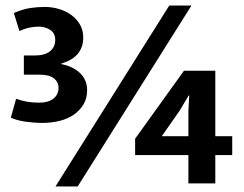

<svg xmlns="http://www.w3.org/2000/svg" viewBox="-20 -661 880 692"><path d="M180 11 590 -641H670L260 11ZM643 -406H756V-170H817V-102H756V0H659V-102H467V-161ZM628 -263 563 -170H659V-261L662 -317H660ZM30 -614Q62 -628 88.5 -632Q115 -636 141 -636Q169 -636 194.5 -628Q220 -620 239 -605.5Q258 -591 269 -571Q280 -551 280 -526Q280 -455 201 -432V-430Q243 -422 268.5 -397.5Q294 -373 294 -336Q294 -306 280.5 -284Q267 -262 245 -247Q223 -232 193.5 -225Q164 -218 133 -218Q104 -218 72 -222.5Q40 -227 19 -237L38 -305Q61 -297 80 -294Q99 -291 122 -291Q154 -291 172.5 -305.5Q191 -320 191 -345Q191 -365 174.5 -378.5Q158 -392 120 -392H66V-461H105Q141 -461 160 -476Q179 -491 179 -517Q179 -542 160.5 -553.5Q142 -565 121 -565Q104 -565 86.5 -561.5Q69 -558 50 -549Z"/></svg>

Font: Mukta Malar
Style: Bold
Weight: 700
Designer: Aadarsh Rajan, Girish Dalvi, Yashodeep Gholap
Foundry: Ek Type
Version: Version 2.538;PS 1.000;hotconv 16.6.51;makeotf.lib2.5.65220;